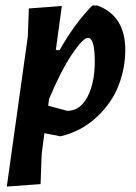

<svg xmlns="http://www.w3.org/2000/svg" viewBox="-20 -491 501 705"><path d="M207 -469 185 -307H199Q253 -403 319 -471H337Q440 -433 440 -308Q440 -240 415 -176Q390 -112 334.5 -60.5Q279 -9 204 9H199L143 -2L133 75L129 185L5 194L82 -356L86 -460ZM303 -352Q285 -352 244.5 -292Q204 -232 160 -127L157 -103L227 -84Q274 -84 301 -135Q328 -186 328 -265Q328 -352 303 -352Z"/></svg>

Font: Alegreya Sans
Style: Bold Italic
Weight: 700
Italic angle: -7°
Designer: Juan Pablo del Peral
Foundry: Huerta Tipografica
Version: Version 2.007